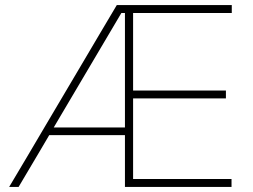

<svg xmlns="http://www.w3.org/2000/svg" viewBox="-20 -733 991 753"><path d="M16 0Q50 -57 87.8 -120.8Q125.5 -184.5 159 -241.5L306 -490Q342 -551 374.2 -605.5Q406.5 -660 438 -713H889V-682Q853.5 -682 815.2 -682Q777 -682 732 -682Q687 -682 632 -682H496L502 -710Q502 -649.5 502 -593.5Q502 -537.5 502 -472V-242Q502 -177 502 -121Q502 -65 502 -4L496 -31H636Q682.5 -31 725.5 -31Q768.5 -31 809 -31Q849.5 -31 888 -31V0H470Q470 -61 470 -117Q470 -173 470 -238V-475Q470 -540.5 470 -595.8Q470 -651 470 -708L486 -682H456L216 -276Q178 -211 135.5 -139.2Q93 -67.5 53 0ZM158 -203V-233H487V-203ZM496 -347V-378H641Q713 -378 765.2 -378Q817.5 -378 866 -378V-347Q840 -347 814.8 -347Q789.5 -347 762.5 -347Q735.5 -347 705.5 -347Q675.5 -347 640 -347Z"/></svg>

Font: Commissioner Thin Thin
Style: Regular
Weight: 250
Version: Version 1.000